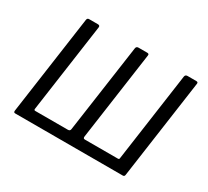

<svg xmlns="http://www.w3.org/2000/svg" viewBox="-145 -972 1299 1201"><g transform="rotate(30 504.0 -371.0)"><path d="M957.8 -742Q965.9 -742 968.7 -738.5Q971.5 -735.1 970.2 -727.9L869.3 -13.6Q867.8 0 856 0H78.2Q66.5 0 68 -13.6L168.9 -727.9Q170.2 -735.1 173.7 -738.5Q177.1 -742 184.4 -742H247.2Q263.5 -742 261.7 -727.5L171 -85.5Q170.5 -76.3 179.2 -76.3H414.3Q421.8 -76.3 426.5 -79.4Q431.1 -82.4 432.4 -90.4L523.1 -727.5Q525.6 -742 540.9 -742H603.7Q611.7 -742 614.6 -738.5Q617.4 -735.1 616.1 -727.9L526.4 -92.8Q525.2 -85.3 527.6 -80.8Q530 -76.3 538 -76.3H776.2Q785.7 -76.3 786.2 -84.8L876.9 -727.5Q879.5 -742 895.1 -742Z"/></g></svg>

Font: Libre Franklin Thin
Style: Italic
Weight: 100
Italic angle: -8°
Designer: Pablo Impallari, Rodrigo Fuenzalida, Nhung Nguyen
Foundry: Impallari Type
Version: Version 3.000